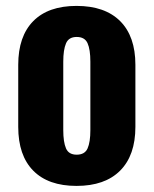

<svg xmlns="http://www.w3.org/2000/svg" viewBox="-20 -607 510 637"><path d="M233.9 9.8Q140.1 9.8 90.3 -40.8Q40.5 -91.3 40.5 -186V-392.1Q40.5 -486.3 90.3 -536.9Q140.1 -587.4 233.9 -587.4Q328.1 -587.4 378.7 -536.9Q429.2 -486.3 429.2 -392.1V-186Q429.2 -91.8 378.7 -41Q328.1 9.8 233.9 9.8ZM234.4 -93.8Q261.2 -93.8 270.5 -114.5Q279.8 -135.3 279.8 -175.3V-402.3Q279.8 -442.9 270.5 -463.6Q261.2 -484.4 234.4 -484.4Q208 -484.4 199 -463.1Q189.9 -441.9 189.9 -402.3V-175.3Q189.9 -135.7 199 -114.7Q208 -93.8 234.4 -93.8Z"/></svg>

Font: Oswald
Style: DemiBold
Weight: 600
Designer: Vernon Adams
Foundry: Vernon Adams
Version: 3.0; ttfautohint (v0.95) -l 8 -r 50 -G 200 -x 0 -w "G" -W -c